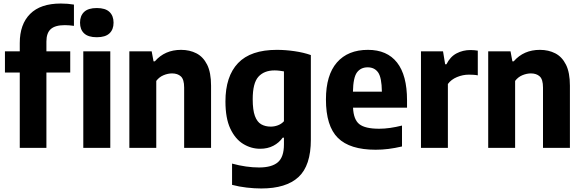

<svg xmlns="http://www.w3.org/2000/svg" viewBox="-20 -838 3300 1088"><path d="M92 0V-427H8V-547H92V-594Q92 -700.5 150.8 -759.2Q209.5 -818 324.5 -818Q364.5 -818 399 -812V-691.5Q371 -695.5 347.5 -695.5Q292.5 -695.5 267.8 -673.2Q243 -651 243 -602.5V-547H378V-427H243V0Z M452 0V-547H605V0ZM528.5 -627Q480 -627 456.8 -648.8Q433.5 -670.5 433.5 -709.5Q433.5 -748.5 456.8 -770.5Q480 -792.5 528.5 -792.5Q577 -792.5 600.2 -770.5Q623.5 -748.5 623.5 -709.5Q623.5 -670.5 600.2 -648.8Q577 -627 528.5 -627Z M713 0V-547H839.5L850 -490.5H857.5Q914 -555.5 1006 -555.5Q1054.5 -555.5 1093 -535.8Q1131.5 -516 1153.8 -471.5Q1176 -427 1176 -352.5V0H1023.5V-342Q1023.5 -388 1005 -405Q986.5 -422 955 -422Q931.5 -422 906.8 -411.8Q882 -401.5 865.5 -379.5V0Z M1460.5 230Q1422 230 1378.2 225Q1334.5 220 1295 209.5V89Q1335 100 1373.8 105.5Q1412.5 111 1448 111Q1520 111 1554.5 81.5Q1589 52 1589 -19.5V-58H1582Q1561.5 -29 1529 -12Q1496.5 5 1454 5Q1403 5 1358 -22.5Q1313 -50 1285.2 -109Q1257.5 -168 1257.5 -263Q1257.5 -405.5 1329 -480.5Q1400.5 -555.5 1549 -555.5Q1597 -555.5 1648.8 -548Q1700.5 -540.5 1741.5 -526V-46.5Q1741.5 100.5 1671.5 165.2Q1601.5 230 1460.5 230ZM1514.5 -120.5Q1535 -120.5 1555 -128Q1575 -135.5 1589 -151V-433.5Q1578.5 -435.5 1564.2 -437.2Q1550 -439 1536 -439Q1476.5 -439 1444.2 -403Q1412 -367 1412 -276Q1412 -214.5 1424.5 -180.8Q1437 -147 1460 -133.8Q1483 -120.5 1514.5 -120.5Z M2108.5 10.5Q1962.5 10.5 1894.8 -56.5Q1827 -123.5 1827 -274.5Q1827 -412.5 1889.2 -484Q1951.5 -555.5 2065 -555.5Q2173.5 -555.5 2230 -483.5Q2286.5 -411.5 2286.5 -270V-228H1980.5Q1983.5 -160.5 2016.2 -134.5Q2049 -108.5 2128.5 -108.5Q2158.5 -108.5 2191.2 -113.2Q2224 -118 2258 -126.5V-8Q2217 1.5 2181 6Q2145 10.5 2108.5 10.5ZM2063.5 -456.5Q2024.5 -456.5 2003 -427.8Q1981.5 -399 1980 -318.5H2144Q2143 -399 2122.5 -427.8Q2102 -456.5 2063.5 -456.5Z M2365.5 0V-547H2490.5L2502.5 -474H2510Q2531 -516.5 2567 -535.5Q2603 -554.5 2646.5 -554.5Q2657.5 -554.5 2668.2 -553.5Q2679 -552.5 2687.5 -551V-411Q2675.5 -413.5 2662.2 -414.2Q2649 -415 2637 -415Q2602.5 -415 2569.5 -401.2Q2536.5 -387.5 2518 -362V0Z M2746.5 0V-547H2873L2883.5 -490.5H2891Q2947.5 -555.5 3039.5 -555.5Q3088 -555.5 3126.5 -535.8Q3165 -516 3187.2 -471.5Q3209.5 -427 3209.5 -352.5V0H3057V-342Q3057 -388 3038.5 -405Q3020 -422 2988.5 -422Q2965 -422 2940.2 -411.8Q2915.5 -401.5 2899 -379.5V0Z"/></svg>

Font: Encode Sans SmCnd
Style: Bold
Weight: 700
Width: 4
Designer: Multiple Designers
Foundry: Impallari Type
Version: Version 3.002; ttfautohint (v1.8.3) -l 8 -r 50 -G 200 -x 14 